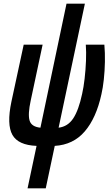

<svg xmlns="http://www.w3.org/2000/svg" viewBox="-20 -785 604 1045"><path d="M130 240 179 9Q79 5 47.5 -51Q16 -107 42 -231L109 -542H212L147 -237Q131 -163 141 -129Q151 -95 200 -90L342 -765H442L299 -90Q349 -96 378.5 -140.5Q408 -185 427 -274Q435 -309 440.5 -356.5Q446 -404 448 -453.5Q450 -503 447 -542H548Q552 -498 551 -448Q550 -398 545 -352Q540 -306 532 -272Q504 -143 441.5 -70Q379 3 278 9L229 240Z"/></svg>

Font: Noto Sans ExtraCondensed SemiBold
Style: Italic
Weight: 600
Width: 2
Italic angle: -12°
Designer: Monotype Design Team
Foundry: Monotype Imaging Inc.
Version: Version 2.013; ttfautohint (v1.8.4.7-5d5b)